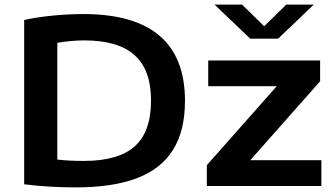

<svg xmlns="http://www.w3.org/2000/svg" viewBox="-20 -808 1450 834"><path d="M85 -7.5V-721Q139.5 -733.5 208.8 -740.2Q278 -747 341.5 -747Q783.5 -747 783.5 -370Q783.5 -239.5 731.2 -156.5Q679 -73.5 574.2 -33.8Q469.5 6 309 6Q191 6 85 -7.5ZM636 -371Q636 -505 564.2 -568.8Q492.5 -632.5 346 -632.5Q292 -632.5 229 -622V-115Q277.5 -109 344.5 -109Q494 -109 565 -172.2Q636 -235.5 636 -371ZM1067 -112H1376V0H878.5V-90.5L1182 -433.5H884.5V-545.5H1370.5V-455ZM1223.5 -788H1343L1188 -640H1067L912 -788H1031.5L1127.5 -694Z"/></svg>

Font: Encode Sans Expanded SemiBold
Style: Regular
Weight: 600
Width: 7
Designer: Multiple Designers
Foundry: Impallari Type
Version: Version 2.000